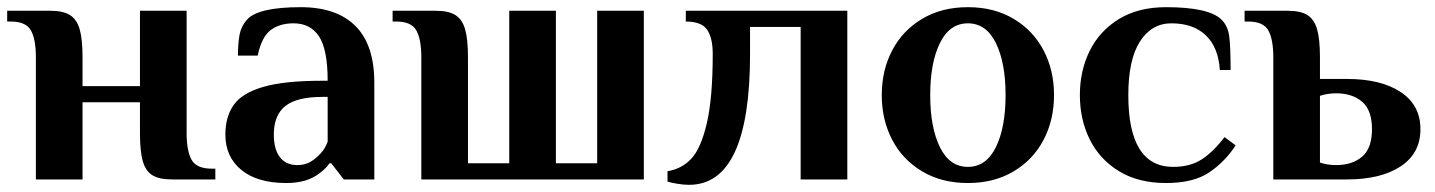

<svg xmlns="http://www.w3.org/2000/svg" viewBox="-21 -500 3998 535"><path d="M79 -340Q79 -391 65 -415.5Q51 -440 9 -440H-1V-470H119Q155 -470 174 -458Q193 -446 201 -418.5Q209 -391 209 -340V-260H369V-470H499V-130Q499 -79 513 -54.5Q527 -30 569 -30H579V0H459Q423 0 404 -11.5Q385 -23 377 -50.5Q369 -78 369 -130V-215H209V0H79Z M607 -125Q607 -175 630.5 -208Q654 -241 713 -258Q772 -275 877 -275H892Q892 -362 868 -398.5Q844 -435 797 -435Q758 -435 733 -416Q708 -397 697 -345H642Q642 -379 646.5 -403Q651 -427 667 -445Q698 -480 817 -480Q917 -480 969.5 -427.5Q1022 -375 1022 -270V0H937L902 -45H897Q888 -31 869 -17Q835 10 777 10Q696 10 651.5 -26.5Q607 -63 607 -125ZM872 -72Q885 -86 892 -105V-230H877Q806 -230 774 -204.5Q742 -179 742 -125Q742 -84 759 -62Q776 -40 807 -40Q828 -40 843 -48.5Q858 -57 872 -72Z M1153 -340Q1153 -391 1139 -415.5Q1125 -440 1083 -440H1073V-470H1193Q1229 -470 1248 -458Q1267 -446 1275 -418.5Q1283 -391 1283 -340V-45H1398V-470H1528V-45H1643V-470H1773V0H1153Z M1839 6V-23Q1878 -29 1905 -57.5Q1932 -86 1948.5 -156.5Q1965 -227 1965 -350Q1965 -394 1949.5 -417Q1934 -440 1890 -440V-470H2340V0H2210V-425H2069V-350Q2069 15 1899 15Q1884 15 1866 12Q1848 9 1839 6Z M2436 -235Q2436 -304 2465 -359.5Q2494 -415 2548.5 -447.5Q2603 -480 2676 -480Q2749 -480 2803.5 -447.5Q2858 -415 2887 -359.5Q2916 -304 2916 -235Q2916 -166 2887 -110.5Q2858 -55 2803.5 -22.5Q2749 10 2676 10Q2603 10 2548.5 -22.5Q2494 -55 2465 -110.5Q2436 -166 2436 -235ZM2781 -235Q2781 -325 2754 -380Q2727 -435 2676 -435Q2625 -435 2598 -380Q2571 -325 2571 -235Q2571 -145 2598 -90Q2625 -35 2676 -35Q2727 -35 2754 -90Q2781 -145 2781 -235Z M2988 -235Q2988 -303 3015.5 -358.5Q3043 -414 3097 -447Q3151 -480 3228 -480Q3348 -480 3383 -445Q3400 -428 3404 -400Q3408 -372 3408 -305H3378Q3374 -368 3339 -401.5Q3304 -435 3243 -435Q3188 -435 3155.5 -384.5Q3123 -334 3123 -235Q3123 -35 3248 -35Q3296 -35 3328.5 -56.5Q3361 -78 3391 -118L3422 -95Q3393 -50 3349 -20Q3305 10 3228 10Q3151 10 3097 -23Q3043 -56 3015.5 -111.5Q2988 -167 2988 -235Z M3527 -340Q3527 -391 3513 -415.5Q3499 -440 3457 -440H3447V-470H3567Q3603 -470 3622 -458Q3641 -446 3649 -418.5Q3657 -391 3657 -340V-280H3732Q3827 -280 3882 -243.5Q3937 -207 3937 -140Q3937 -73 3882 -36.5Q3827 0 3732 0H3527ZM3802 -140Q3802 -193 3774.5 -216.5Q3747 -240 3702 -240Q3678 -240 3657 -233V-47Q3678 -40 3702 -40Q3747 -40 3774.5 -63.5Q3802 -87 3802 -140Z"/></svg>

Font: Philosopher
Style: Bold
Weight: 700
Designer: Jovanny Lemonad
Foundry: Jovanny Lemonad
Version: Version 2.000